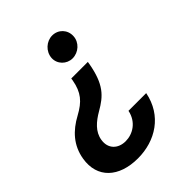

<svg xmlns="http://www.w3.org/2000/svg" viewBox="-213 -660 969 969"><g transform="rotate(-45 271.5 -175.5)"><path d="M362.2 -314.6 364 -326.3H245.7L244 -314.6C230.8 -240.8 200.3 -206.3 136.4 -171.5C65.3 -133.2 15.3 -79.5 1.8 1.8C-18.1 121.8 63.6 197.1 198.9 197.1C323.5 197.1 434.7 128.2 460.9 -6.7H334.5C321 60 266.7 92 216.3 92C161.9 92 125 55.8 134.2 0C142 -50.1 181.5 -83.5 228.7 -110.8C296.5 -149.9 340.2 -188.6 362.2 -314.6ZM248.6 -469.8C246.1 -427.9 280.5 -393.1 322.4 -393.1C365.4 -393.1 403.1 -427.2 404.8 -469.8C407 -513.5 374.6 -547.9 331 -547.9C289.4 -547.9 251.4 -513.5 248.6 -469.8Z"/></g></svg>

Font: Margiela Sans Semi Bold
Style: Italic
Weight: 600
Italic angle: -9.39999°
Designer: Stefan Endress, Andreas Faust
Version: Version 1.100;FEAKit 1.0